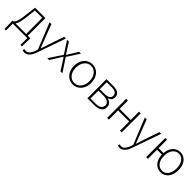

<svg xmlns="http://www.w3.org/2000/svg" viewBox="348 -2035 3769 3769"><g transform="rotate(45 2232.5 -150.5)"><path d="M73 0V190H33L28 -14V-41H521V-14L515 190H475V0ZM402 -15V-489H198L173 -275Q164 -197 152 -148.5Q140 -100 126.5 -72.5Q113 -45 99 -32.5Q85 -20 74 -13L48 -41Q65 -50 79 -70.5Q93 -91 106.5 -139.5Q120 -188 130 -280L161 -530H449V-15Z M631 242Q616 242 602 239Q588 236 577 231L588 190Q596 194 607.5 196.5Q619 199 631 199Q681 199 714 158Q747 117 768 57L782 10L564 -530H615L744 -195Q757 -161 772 -121.5Q787 -82 801 -46H806Q819 -81 831.5 -121Q844 -161 855 -195L969 -530H1017L808 68Q794 112 770 151.5Q746 191 712 216.5Q678 242 631 242Z M1033 0 1214 -277 1049 -530H1101L1186 -395Q1200 -372 1214.5 -351Q1229 -330 1243 -307H1248Q1261 -330 1274 -351Q1287 -372 1302 -395L1385 -530H1435L1270 -273L1450 0H1397L1303 -146Q1289 -171 1273 -195.5Q1257 -220 1241 -243H1236Q1220 -220 1205 -195.5Q1190 -171 1174 -146L1084 0Z M1747 13Q1683 13 1629 -19.5Q1575 -52 1542 -114Q1509 -176 1509 -264Q1509 -353 1542 -415.5Q1575 -478 1629 -510.5Q1683 -543 1747 -543Q1795 -543 1838 -524.5Q1881 -506 1914 -470.5Q1947 -435 1966 -382.5Q1985 -330 1985 -264Q1985 -176 1951.5 -114Q1918 -52 1864.5 -19.5Q1811 13 1747 13ZM1747 -29Q1801 -29 1844 -58.5Q1887 -88 1911.5 -141Q1936 -194 1936 -264Q1936 -335 1911.5 -388Q1887 -441 1844 -471.5Q1801 -502 1747 -502Q1693 -502 1650.5 -471.5Q1608 -441 1583.5 -388Q1559 -335 1559 -264Q1559 -194 1583.5 -141Q1608 -88 1650.5 -58.5Q1693 -29 1747 -29Z M2144 0V-530H2334Q2392 -530 2433.5 -516Q2475 -502 2496.5 -473.5Q2518 -445 2518 -399Q2518 -349 2493 -322Q2468 -295 2431 -284V-279Q2459 -273 2484 -258Q2509 -243 2525.5 -217Q2542 -191 2542 -151Q2542 -99 2517.5 -66Q2493 -33 2448 -16.5Q2403 0 2341 0ZM2191 -298H2316Q2399 -298 2434.5 -324.5Q2470 -351 2470 -395Q2470 -441 2436 -466Q2402 -491 2325 -491H2191ZM2191 -39H2330Q2411 -39 2452.5 -68.5Q2494 -98 2494 -153Q2494 -204 2450 -231.5Q2406 -259 2322 -259H2191Z M2691 0V-530H2739V-300H3047V-530H3094V0H3047V-257H2739V0Z M3276 242Q3261 242 3247 239Q3233 236 3222 231L3233 190Q3241 194 3252.5 196.5Q3264 199 3276 199Q3326 199 3359 158Q3392 117 3413 57L3427 10L3209 -530H3260L3389 -195Q3402 -161 3417 -121.5Q3432 -82 3446 -46H3451Q3464 -81 3476.5 -121Q3489 -161 3500 -195L3614 -530H3662L3453 68Q3439 112 3415 151.5Q3391 191 3357 216.5Q3323 242 3276 242Z M3777 0V-530H3825V-295H3976V-252H3825V0ZM4186 13Q4123 13 4071.5 -19.5Q4020 -52 3990.5 -114Q3961 -176 3961 -264Q3961 -353 3990.5 -415.5Q4020 -478 4071.5 -510.5Q4123 -543 4186 -543Q4248 -543 4298 -510.5Q4348 -478 4377.5 -415.5Q4407 -353 4407 -264Q4407 -176 4377.5 -114Q4348 -52 4298 -19.5Q4248 13 4186 13ZM4184 -29Q4236 -29 4275 -58.5Q4314 -88 4336 -141Q4358 -194 4358 -264Q4358 -335 4336 -388Q4314 -441 4275 -471.5Q4236 -502 4184 -502Q4132 -502 4092 -471.5Q4052 -441 4029.5 -388Q4007 -335 4007 -264Q4007 -194 4029.5 -141Q4052 -88 4092 -58.5Q4132 -29 4184 -29Z"/></g></svg>

Font: Noto Sans KR ExtraLight
Style: Regular
Weight: 250
Designer: Ryoko NISHIZUKA  (kana, bopomofo & ideographs); Paul D. Hunt (Latin, Greek & Cyrillic); Sandoll Communications , Soo-you
Foundry: Adobe
Version: Version 2.004-H2;hotconv 1.0.118;makeotfexe 2.5.65603